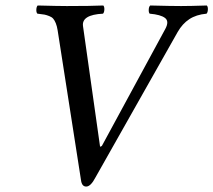

<svg xmlns="http://www.w3.org/2000/svg" viewBox="-20 -667 777 699"><path d="M627 -550.8 328.1 -22Q310.5 12.2 293.9 12.2Q277.8 12.2 274.9 -11.2L189.9 -556.2Q187.5 -571.8 183.1 -582.5Q178.7 -593.3 173.6 -599.1Q168.5 -605 158.9 -608.6Q149.4 -612.3 142.1 -613.8Q134.8 -615.2 120.6 -616.7Q117.7 -617.2 116.2 -617.2Q111.8 -621.6 112.3 -632.1Q112.8 -642.6 117.2 -647Q193.4 -645 223.1 -645Q312 -645 356 -647Q360.4 -642.6 359.9 -632.1Q359.4 -621.6 355 -617.2Q276.4 -613.3 282.2 -571.8L344.2 -133.8Q346.7 -131.8 351.1 -136.2L582 -562Q596.7 -589.4 580.8 -601.6Q564.9 -613.8 524.9 -617.2Q521 -621.6 521.5 -632.1Q522 -642.6 526.9 -647Q605 -645 639.2 -645Q671.4 -645 732.9 -647Q737.3 -642.6 736.8 -632.1Q736.3 -621.6 731.9 -617.2Q694.3 -613.8 669.2 -597.2Q644 -580.6 627 -550.8Z"/></svg>

Font: Common Serif News
Style: Italic
Weight: 450
Italic angle: -12°
Designer: Philipp H. Poll, Khaled Hosny
Foundry: Stefan Peev, Context Ltd.
Version: Version 1.026